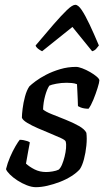

<svg xmlns="http://www.w3.org/2000/svg" viewBox="-20 -778 437 798"><path d="M129 0Q112 0 91.5 -8Q71 -16 52.5 -28Q34 -40 21 -53Q8 -66 5 -75Q11 -100 22 -125.5Q33 -151 44.5 -170.5Q56 -190 62 -197Q70 -197 78 -195.5Q86 -194 93.5 -191.5Q101 -189 104 -186Q101 -170 97 -148.5Q93 -127 88 -98Q102 -85 123.5 -74Q145 -63 172 -63Q183 -63 198.5 -65.5Q214 -68 224 -73Q232 -80 238 -94.5Q244 -109 248.5 -127Q253 -145 254.5 -162Q256 -179 253 -190Q251 -196 232.5 -204.5Q214 -213 188.5 -223.5Q163 -234 137.5 -245Q112 -256 93 -267.5Q74 -279 71 -289Q71 -302 74 -326.5Q77 -351 84 -377Q91 -403 102 -419Q110 -427 128 -440.5Q146 -454 172 -467.5Q198 -481 230 -490.5Q262 -500 296 -500Q306 -500 322 -494Q338 -488 354.5 -478.5Q371 -469 382 -459.5Q393 -450 393 -444Q393 -436 385.5 -412Q378 -388 368 -363.5Q358 -339 348 -326Q339 -326 330 -327.5Q321 -329 314 -332Q307 -335 304 -337Q304 -350 303 -366.5Q302 -383 301.5 -399.5Q301 -416 300 -428Q290 -432 278 -433Q266 -434 257 -434Q235 -434 214 -430Q193 -426 185 -422Q175 -407 167.5 -379.5Q160 -352 159 -323Q169 -314 195 -303.5Q221 -293 251.5 -281Q282 -269 307 -255Q332 -241 339 -226Q342 -203 339 -173Q336 -143 329 -116.5Q322 -90 312 -75Q299 -60 277 -46Q255 -32 229 -22Q203 -12 177 -6Q151 0 129 0ZM155 -565Q145 -570 137.5 -576Q130 -582 128 -589Q170 -639 203 -677Q236 -715 258.5 -736.5Q281 -758 293 -758Q305 -758 319.5 -736.5Q334 -715 352 -677Q370 -639 391 -589Q387 -584 380.5 -576Q374 -568 363 -565L281 -666Z"/></svg>

Font: Texturina Medium 12pt Medium
Style: Italic
Weight: 500
Italic angle: -11°
Version: Version 1.002